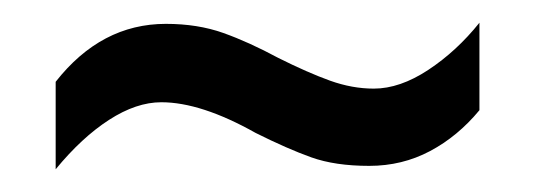

<svg xmlns="http://www.w3.org/2000/svg" viewBox="-20 -437 470 169"><path d="M205 -320Q157 -347 122 -347Q100 -347 76 -331.5Q52 -316 29 -288V-365Q69 -416 126 -416Q154 -416 176.5 -408Q199 -400 225 -386Q251 -373 270.5 -366Q290 -359 309 -359Q332 -359 357 -375.5Q382 -392 402 -417V-340Q383 -317 358.5 -304Q334 -291 305 -291Q275 -291 254 -298.5Q233 -306 205 -320Z"/></svg>

Font: Noto Sans Thai ExtCond
Style: Regular
Weight: 400
Width: 2
Designer: Monotype Design Team
Foundry: Monotype Imaging Inc.
Version: Version 2.002; ttfautohint (v1.8.4.7-5d5b)